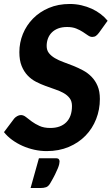

<svg xmlns="http://www.w3.org/2000/svg" viewBox="-25 -753 564 967"><path d="M0 0ZM473.5 -588Q465.5 -577.5 458 -572.2Q450.5 -567 439.5 -567Q429 -567 418 -574.8Q407 -582.5 392.5 -592Q378 -601.5 359 -609.2Q340 -617 313 -617Q287.5 -617 268.2 -609.8Q249 -602.5 236 -589.5Q223 -576.5 216.5 -559Q210 -541.5 210 -521.5Q210 -500 221.5 -485.5Q233 -471 251.8 -460Q270.5 -449 294.8 -440.2Q319 -431.5 344 -421.5Q369 -411.5 393.2 -398.5Q417.5 -385.5 436.2 -366.2Q455 -347 466.5 -320Q478 -293 478 -254.5Q478 -201 459.2 -153.2Q440.5 -105.5 405.8 -69.8Q371 -34 321.5 -13Q272 8 210 8Q178.5 8 147.2 1Q116 -6 88 -18.5Q60 -31 36 -48.5Q12 -66 -5 -87.5L46.5 -156Q52.5 -163 61.8 -168.2Q71 -173.5 80.5 -173.5Q93.5 -173.5 106.2 -163.2Q119 -153 135.2 -141Q151.5 -129 173.8 -118.8Q196 -108.5 228.5 -108.5Q280 -108.5 308.8 -137.2Q337.5 -166 337.5 -219Q337.5 -243 326 -258.2Q314.5 -273.5 296 -284Q277.5 -294.5 253.8 -302.5Q230 -310.5 205 -319.8Q180 -329 156.2 -341.2Q132.5 -353.5 114 -373Q95.5 -392.5 84 -420.8Q72.5 -449 72.5 -490.5Q72.5 -538 90.2 -581.8Q108 -625.5 141 -659.2Q174 -693 221 -713Q268 -733 326.5 -733Q356.5 -733 384.8 -726.5Q413 -720 437.5 -708.8Q462 -697.5 482.2 -682Q502.5 -666.5 517 -648.5ZM255.5 44Q268 44 271.5 49.2Q275 54.5 275 60Q275 65.5 273.2 73.8Q271.5 82 266.2 95Q261 108 252 126.2Q243 144.5 228 170Q219 185.5 207.2 189.8Q195.5 194 178 194H129L171 44Z"/></svg>

Font: Lato Heavy
Style: Italic
Weight: 800
Italic angle: -7°
Designer: Lukasz Dziedzic
Foundry: tyPoland Lukasz Dziedzic
Version: Version 2.007; 2014-02-27